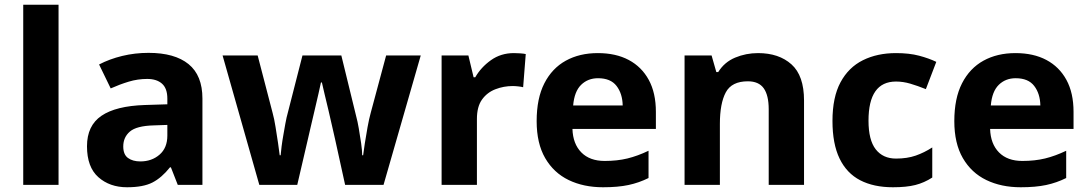

<svg xmlns="http://www.w3.org/2000/svg" viewBox="-20 -780 4592 810"><path d="M227 0H78V-760H227Z M607 -557Q717 -557 775.5 -509.5Q834 -462 834 -364V0H730L701 -74H697Q662 -30 623 -10Q584 10 516 10Q443 10 395 -32.5Q347 -75 347 -163Q347 -250 408 -291.5Q469 -333 591 -337L686 -340V-364Q686 -407 663.5 -427Q641 -447 601 -447Q561 -447 523 -435.5Q485 -424 447 -407L398 -508Q442 -531 495.5 -544Q549 -557 607 -557ZM628 -251Q556 -249 528 -225Q500 -201 500 -162Q500 -128 520 -113.5Q540 -99 572 -99Q620 -99 653 -127.5Q686 -156 686 -208V-253Z M1394 -191Q1390 -208 1382.5 -241.5Q1375 -275 1366 -313.5Q1357 -352 1349 -384.5Q1341 -417 1338 -432H1334Q1331 -417 1323.5 -384.5Q1316 -352 1307 -313.5Q1298 -275 1290 -241Q1282 -207 1278 -189L1234 0H1074L919 -546H1067L1130 -304Q1137 -279 1142.5 -244Q1148 -209 1153 -176.5Q1158 -144 1160 -125H1164Q1165 -139 1168 -162.5Q1171 -186 1175.5 -211Q1180 -236 1183.5 -256.5Q1187 -277 1189 -284L1256 -546H1420L1484 -284Q1488 -270 1493.5 -239Q1499 -208 1503.5 -176Q1508 -144 1508 -125H1512Q1514 -142 1519 -174.5Q1524 -207 1530.5 -243Q1537 -279 1544 -304L1609 -546H1755L1598 0H1436Z M2148 -556Q2159 -556 2174 -555Q2189 -554 2198 -552L2187 -412Q2180 -414 2166.5 -415.5Q2153 -417 2143 -417Q2105 -417 2070 -403.5Q2035 -390 2013.5 -360Q1992 -330 1992 -278V0H1843V-546H1956L1978 -454H1985Q2009 -496 2051 -526Q2093 -556 2148 -556Z M2502 -556Q2578 -556 2632.5 -527Q2687 -498 2717 -443Q2747 -388 2747 -308V-236H2395Q2397 -173 2432.5 -137Q2468 -101 2531 -101Q2584 -101 2627 -111.5Q2670 -122 2716 -144V-29Q2676 -9 2631.5 0.5Q2587 10 2524 10Q2442 10 2379 -20.5Q2316 -51 2280 -113Q2244 -175 2244 -269Q2244 -365 2276.5 -428.5Q2309 -492 2367 -524Q2425 -556 2502 -556ZM2503 -450Q2460 -450 2431.5 -422Q2403 -394 2398 -335H2607Q2606 -385 2581 -417.5Q2556 -450 2503 -450Z M3178 -556Q3266 -556 3319 -508.5Q3372 -461 3372 -356V0H3223V-319Q3223 -378 3202 -407.5Q3181 -437 3135 -437Q3067 -437 3042 -390.5Q3017 -344 3017 -257V0H2868V-546H2982L3002 -476H3010Q3036 -518 3081.5 -537Q3127 -556 3178 -556Z M3747 10Q3666 10 3609 -19.5Q3552 -49 3522 -111Q3492 -173 3492 -270Q3492 -370 3526 -433Q3560 -496 3620.5 -526Q3681 -556 3760 -556Q3816 -556 3857.5 -545Q3899 -534 3930 -519L3886 -404Q3851 -418 3820.5 -427Q3790 -436 3760 -436Q3644 -436 3644 -271Q3644 -189 3674.5 -150Q3705 -111 3760 -111Q3807 -111 3843 -123.5Q3879 -136 3913 -158V-31Q3879 -9 3841.5 0.5Q3804 10 3747 10Z M4264 -556Q4340 -556 4394.5 -527Q4449 -498 4479 -443Q4509 -388 4509 -308V-236H4157Q4159 -173 4194.5 -137Q4230 -101 4293 -101Q4346 -101 4389 -111.5Q4432 -122 4478 -144V-29Q4438 -9 4393.5 0.5Q4349 10 4286 10Q4204 10 4141 -20.5Q4078 -51 4042 -113Q4006 -175 4006 -269Q4006 -365 4038.5 -428.5Q4071 -492 4129 -524Q4187 -556 4264 -556ZM4265 -450Q4222 -450 4193.5 -422Q4165 -394 4160 -335H4369Q4368 -385 4343 -417.5Q4318 -450 4265 -450Z"/></svg>

Font: Noto Sans Tangsa
Style: Regular
Weight: 400
Designer: David Williams
Foundry: Google LLC
Version: Version 1.504